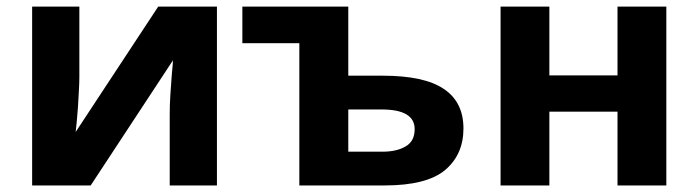

<svg xmlns="http://www.w3.org/2000/svg" viewBox="-20 -566 2131 586"><path d="M222.2 -330.1Q222.2 -313 220.7 -288.1Q219.7 -271.5 217.8 -237.3Q213.9 -192.4 213.9 -190.9Q211.9 -170.9 210.9 -163.1L462.9 -545.9H642.1V0H498V-217.8Q498 -248 500 -277.3Q502 -303.7 504.4 -338.9Q504.9 -345.7 505.9 -355.2Q506.8 -364.7 507.3 -371.1Q507.8 -377.4 507.8 -381.8L256.8 0H78.1V-545.9H222.2Z M1043 -545.9V-335H1147.9Q1274.4 -335 1334 -294.9Q1394.5 -254.9 1394.5 -173.8Q1394.5 -94.7 1338.9 -47.4Q1282.7 0 1153.8 0H893.6V-434.1H719.7V-545.9ZM1144.5 -231.9H1043V-103H1146.5Q1190.9 -103 1217.8 -119.1Q1245.6 -134.8 1245.6 -171.9Q1245.6 -231.9 1144.5 -231.9Z M1656.7 -545.9V-335.9H1864.7V-545.9H2013.7V0H1864.7V-225.1H1656.7V0H1507.8V-545.9Z"/></svg>

Font: Droid Sans Thai
Style: Bold
Weight: 700
Designer: Steve Matteson
Foundry: Ascender Corporation
Version: Version 1.00